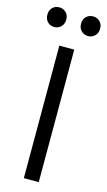

<svg xmlns="http://www.w3.org/2000/svg" viewBox="-144 -925 543 970"><g transform="rotate(15 128.0 -440.0)"><path d="M89 0V-693H167V0ZM216 -777Q195 -777 180.5 -791.5Q166 -806 166 -829Q166 -852 180.5 -866Q195 -880 216 -880Q237 -880 251.5 -866Q266 -852 266 -829Q266 -806 251.5 -791.5Q237 -777 216 -777ZM39 -777Q18 -777 4 -791.5Q-10 -806 -10 -829Q-10 -852 4 -866Q18 -880 39 -880Q60 -880 74.5 -866Q89 -852 89 -829Q89 -806 74.5 -791.5Q60 -777 39 -777Z"/></g></svg>

Font: Ubuntu Sans
Style: Regular
Weight: 400
Designer: Dalton Maag Ltd
Foundry: Dalton Maag Ltd
Version: Version 1.006; ttfautohint (v1.8.4.7-5d5b)